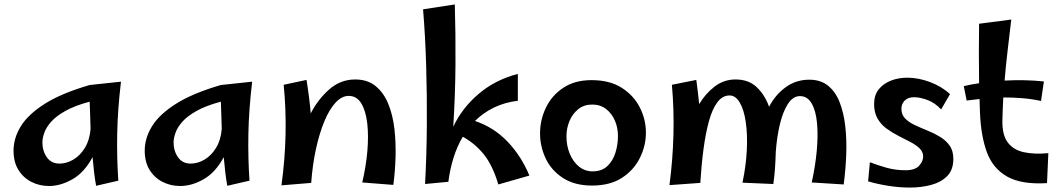

<svg xmlns="http://www.w3.org/2000/svg" viewBox="-20 -824 4773 865"><path d="M201 14Q158 14 121.5 -4.5Q85 -23 63 -58.5Q41 -94 41 -145Q41 -202 74 -255.5Q107 -309 182 -356.5Q257 -404 384 -441L525 -456Q510 -328 508 -221Q506 -114 513 -10L413 13Q408 -14 404 -47Q400 -80 397 -116Q360 -47 306.5 -16.5Q253 14 201 14ZM171 -183Q171 -144 191 -115.5Q211 -87 248 -87Q280 -87 310.5 -105Q341 -123 362.5 -158Q384 -193 388 -243Q387 -278 386 -309Q385 -340 384 -366Q317 -348 275 -324.5Q233 -301 210.5 -275.5Q188 -250 179.5 -225.5Q171 -201 171 -183Z M792 14Q749 14 712.5 -4.5Q676 -23 654 -58.5Q632 -94 632 -145Q632 -202 665 -255.5Q698 -309 773 -356.5Q848 -404 975 -441L1116 -456Q1101 -328 1099 -221Q1097 -114 1104 -10L1004 13Q999 -14 995 -47Q991 -80 988 -116Q951 -47 897.5 -16.5Q844 14 792 14ZM762 -183Q762 -144 782 -115.5Q802 -87 839 -87Q871 -87 901.5 -105Q932 -123 953.5 -158Q975 -193 979 -243Q978 -278 977 -309Q976 -340 975 -366Q908 -348 866 -324.5Q824 -301 801.5 -275.5Q779 -250 770.5 -225.5Q762 -201 762 -183Z M1382 0 1248 11Q1280 -221 1258 -442L1361 -464Q1374 -383 1380 -313Q1412 -376 1463 -421Q1514 -466 1580 -466Q1636 -466 1672.5 -436Q1709 -406 1729.5 -355.5Q1750 -305 1757 -242.5Q1764 -180 1762 -115Q1760 -50 1752 9L1612 -2Q1629 -74 1635 -143Q1641 -212 1634.5 -268.5Q1628 -325 1607.5 -358.5Q1587 -392 1551 -392Q1520 -392 1492 -362Q1464 -332 1441.5 -278Q1419 -224 1403.5 -153Q1388 -82 1382 0Z M2000 -5 1895 5Q1902 -122 1903 -258Q1904 -394 1900 -528Q1896 -662 1886 -782L2029 -804Q2033 -672 2032 -533.5Q2031 -395 2022 -253Q2062 -338 2137 -401.5Q2212 -465 2313 -491V-370Q2254 -363 2205.5 -339.5Q2157 -316 2120 -279Q2204 -251 2266 -186.5Q2328 -122 2365 -33L2225 7Q2200 -78 2160.5 -127.5Q2121 -177 2065 -208Q2039 -164 2023 -112.5Q2007 -61 2000 -5Z M2647 12Q2569 12 2516.5 -22Q2464 -56 2438.5 -110Q2413 -164 2413 -223Q2413 -283 2439 -338Q2465 -393 2517 -428Q2569 -463 2645 -463Q2727 -463 2781 -428.5Q2835 -394 2862.5 -340Q2890 -286 2890 -226Q2890 -167 2862.5 -112Q2835 -57 2781.5 -22.5Q2728 12 2647 12ZM2650 -52Q2691 -52 2716 -75.5Q2741 -99 2752.5 -135.5Q2764 -172 2764 -212Q2764 -248 2750.5 -280Q2737 -312 2711 -332.5Q2685 -353 2648 -353Q2611 -353 2585 -332Q2559 -311 2545.5 -278.5Q2532 -246 2532 -210Q2532 -167 2547 -131Q2562 -95 2588.5 -73.5Q2615 -52 2650 -52Z M3135 0 2996 10Q3011 -103 3014 -217Q3017 -331 3007 -442L3117 -464Q3125 -406 3130 -355Q3158 -402 3199.5 -434Q3241 -466 3294 -466Q3352 -466 3388.5 -432Q3425 -398 3445 -343Q3472 -396 3519 -430.5Q3566 -465 3626 -465Q3677 -465 3710.5 -438Q3744 -411 3762.5 -364Q3781 -317 3788 -256.5Q3795 -196 3792.5 -128.5Q3790 -61 3781 7L3637 -2Q3653 -74 3659.5 -143Q3666 -212 3661 -268Q3656 -324 3637 -357.5Q3618 -391 3584 -391Q3553 -391 3530.5 -357Q3508 -323 3494 -266Q3480 -209 3475 -139Q3474 -102 3471.5 -65.5Q3469 -29 3464 5L3325 -1Q3341 -77 3344.5 -147Q3348 -217 3340 -273Q3332 -329 3313 -361.5Q3294 -394 3267 -394Q3235 -394 3212 -363.5Q3189 -333 3174 -278.5Q3159 -224 3149.5 -152.5Q3140 -81 3135 0Z M4079 21Q4031 21 3981 13Q3931 5 3891 -7L3899 -93Q3933 -80 3973.5 -68.5Q4014 -57 4059 -57Q4103 -57 4121 -77.5Q4139 -98 4139 -118Q4139 -140 4123 -155.5Q4107 -171 4082 -184Q4057 -197 4028.5 -211.5Q4000 -226 3974.5 -244.5Q3949 -263 3933.5 -290Q3918 -317 3918 -355Q3918 -395 3938.5 -421Q3959 -447 3993 -460.5Q4027 -474 4068 -474Q4117 -474 4169.5 -454.5Q4222 -435 4260 -400L4220 -331Q4192 -361 4158.5 -373.5Q4125 -386 4098 -386Q4071 -386 4056 -371Q4041 -356 4041 -334Q4041 -307 4058 -290Q4075 -273 4101.5 -260.5Q4128 -248 4158 -236Q4188 -224 4214.5 -208Q4241 -192 4258 -168.5Q4275 -145 4275 -108Q4275 -59 4247.5 -31Q4220 -3 4175.5 9Q4131 21 4079 21Z M4697 1Q4582 8 4517.5 -28.5Q4453 -65 4426 -138.5Q4399 -212 4395 -317Q4394 -348 4393 -378Q4364 -375 4335 -371L4322 -436Q4355 -444 4391 -449Q4390 -520 4390 -585.5Q4390 -651 4391 -717L4536 -736Q4527 -659 4519 -591.5Q4511 -524 4506 -461Q4600 -466 4683 -457L4670 -369Q4630 -378 4587 -381.5Q4544 -385 4500 -385Q4497 -330 4496 -280Q4495 -216 4520 -182.5Q4545 -149 4591.5 -138.5Q4638 -128 4703 -134Z"/></svg>

Font: Marhey
Style: Regular
Weight: 400
Designer: Nur Syamsi & Bustanul Arifin
Foundry: Namelatype
Version: Version 1.000; ttfautohint (v1.8.4.7-5d5b)